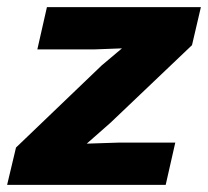

<svg xmlns="http://www.w3.org/2000/svg" viewBox="-38 -520 585 540"><path d="M-18 0 7 -105 248 -336 305 -384 226 -381H67L94 -500H527L502 -393L273 -175L206 -116L298 -119H455L428 0Z"/></svg>

Font: Work Sans
Style: Bold Italic
Weight: 700
Italic angle: -13°
Designer: Wei Huang
Foundry: Wei Huang
Version: Version 2.010; ttfautohint (v1.8.3)